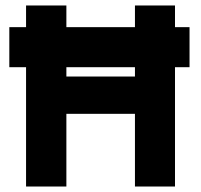

<svg xmlns="http://www.w3.org/2000/svg" viewBox="-20 -680 733 700"><path d="M75 0V-660H222V-401H472V-660H618V0H472V-265H222V0ZM14 -581H671V-435H14Z"/></svg>

Font: Lil Grotesk Black
Style: Regular
Weight: 900
Designer: Bastien Sozeau
Foundry: NBR — Bastien Sozeau
Version: Version 3.003; ttfautohint (v1.8.4.7-5d5b);gftools[0.9.33]